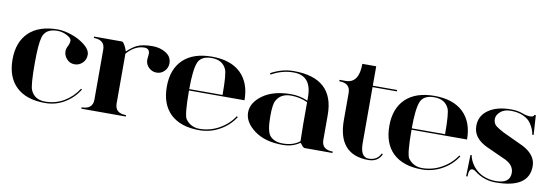

<svg xmlns="http://www.w3.org/2000/svg" viewBox="-51 -986 3822 1331"><g transform="rotate(10 1859.5 -320.5)"><path d="M292 4.9Q160.2 4.9 89.8 -62.5Q19.5 -129.9 19.5 -253.9Q19.5 -377 90.8 -445.3Q162.1 -512.7 293 -512.7Q335.9 -512.7 390.1 -494.6Q444.3 -476.6 485.8 -443.4Q527.3 -410.2 527.3 -375Q527.3 -340.8 503.9 -317.9Q480.5 -294.9 448.2 -294.9Q415 -294.9 393.1 -319.3Q371.1 -343.8 371.1 -373Q371.1 -390.6 381.8 -411.6Q392.6 -432.6 392.6 -451.2Q392.6 -468.8 359.9 -485.8Q327.1 -502.9 293 -502.9Q209 -502.9 190.4 -438.5Q175.8 -386.7 175.8 -253.9Q175.8 -98.6 190.4 -66.4Q217.8 -4.9 292 -4.9Q364.3 -4.9 423.8 -40Q483.4 -75.2 522.5 -135.7L530.3 -130.9Q490.2 -68.4 428.7 -31.7Q367.2 4.9 292 4.9Z M1095.7 -415Q1095.7 -383.8 1073.2 -360.4Q1050.8 -336.9 1017.6 -336.9Q986.3 -336.9 962.9 -359.4Q939.5 -381.8 939.5 -415Q939.5 -415 943.4 -454.1Q943.4 -493.2 906.2 -493.2Q839.8 -493.2 783.2 -428.7V-78.1Q783.2 -9.8 861.3 -9.8V0H548.8V-9.8Q627 -9.8 627 -78.1V-429.7Q627 -498 548.8 -498V-507.8H744.1Q752.9 -507.8 761.7 -492.2Q772.5 -475.6 777.3 -460.9L783.2 -444.3Q821.3 -479.5 851.6 -494.1Q890.6 -512.7 960.9 -512.7Q1013.7 -512.7 1054.7 -487.3Q1095.7 -461.9 1095.7 -415Z M1261.7 -263.7H1496.1Q1496.1 -412.1 1481.4 -443.4Q1454.1 -502.9 1378.9 -502.9Q1304.7 -502.9 1283.2 -453.1Q1261.7 -401.4 1261.7 -263.7ZM1378.9 4.9Q1247.1 4.9 1175.8 -62.5Q1105.5 -129.9 1105.5 -253.9Q1105.5 -377 1176.8 -445.3Q1248 -512.7 1378.9 -512.7Q1509.8 -512.7 1581.1 -445.3Q1652.3 -377 1652.3 -253.9H1261.7Q1261.7 -81.1 1281.2 -53.7Q1317.4 -4.9 1378.9 -4.9Q1452.1 -4.9 1516.6 -41Q1581.1 -77.1 1619.1 -135.7L1627 -130.9Q1587.9 -69.3 1521.5 -32.2Q1455.1 4.9 1378.9 4.9Z M2316.4 0H2121.1Q2111.3 0 2099.6 -15.6Q2087.9 -31.2 2085.9 -31.2Q2036.1 4.9 1964.8 4.9Q1840.8 4.9 1766.1 -50.8Q1691.4 -106.4 1691.4 -175.8Q1691.4 -245.1 1765.6 -298.3Q1839.8 -351.6 1964.8 -351.6Q2025.4 -351.6 2082 -327.1V-351.6Q2082 -502.9 1955.1 -502.9Q1874 -502.9 1799.8 -460.9L1793.9 -469.7Q1872.1 -512.7 1955.1 -512.7Q2238.3 -512.7 2238.3 -253.9V-78.1Q2238.3 -9.8 2316.4 -9.8ZM2082 -316.4Q2026.4 -341.8 1964.8 -341.8Q1892.6 -341.8 1863.3 -287.1Q1847.7 -260.7 1847.7 -175.8Q1847.7 -72.3 1873 -41Q1903.3 -4.9 1964.8 -4.9Q2039.1 -4.9 2084 -42Q2082 -102.5 2082 -158.2Z M2510.7 -239.3Q2510.7 -151.4 2510.7 -104.5Q2510.7 -4.9 2569.3 -4.9Q2629.9 -4.9 2653.3 -55.7L2662.1 -51.8Q2636.7 4.9 2569.3 4.9Q2354.5 4.9 2354.5 -239.3V-429.7Q2354.5 -498 2276.4 -498V-507.8H2319.3Q2413.1 -507.8 2413.1 -644.5H2510.7V-507.8H2681.6V-498Q2596.2 -498 2510.7 -498Z M2828.1 -263.7H3062.5Q3062.5 -412.1 3047.9 -443.4Q3020.5 -502.9 2945.3 -502.9Q2871.1 -502.9 2849.6 -453.1Q2828.1 -401.4 2828.1 -263.7ZM2945.3 4.9Q2813.5 4.9 2742.2 -62.5Q2671.9 -129.9 2671.9 -253.9Q2671.9 -377 2743.2 -445.3Q2814.5 -512.7 2945.3 -512.7Q3076.2 -512.7 3147.5 -445.3Q3218.8 -377 3218.8 -253.9H2828.1Q2828.1 -81.1 2847.7 -53.7Q2883.8 -4.9 2945.3 -4.9Q3018.6 -4.9 3083 -41Q3147.5 -77.1 3185.5 -135.7L3193.4 -130.9Q3154.3 -69.3 3087.9 -32.2Q3021.5 4.9 2945.3 4.9Z M3649.4 -502.9Q3649.4 -502.9 3659.2 -502.9L3668 -365.2H3658.2Q3654.3 -401.9 3625.5 -444.3Q3608.4 -469.2 3571.3 -486.1Q3534.2 -502.9 3483.4 -502.9Q3437.5 -502.9 3410.6 -479Q3383.8 -455.1 3383.8 -428.7Q3383.8 -395.5 3406.2 -378.9Q3426.8 -363.3 3460.9 -345.7L3607.4 -277.3Q3699.2 -228.5 3699.2 -150.4Q3699.2 4.9 3464.8 4.9Q3428.2 4.9 3395.5 -4.9Q3350.6 -18.6 3315.4 -46.9Q3303.2 -56.6 3291 -56.6Q3266.6 -56.6 3266.6 -2H3256.8L3260.7 -152.3H3270.5Q3270.5 -137.7 3281.2 -115.2Q3312 -51.3 3373.5 -23.4Q3414.6 -4.9 3464.8 -4.9Q3564.5 -4.9 3564.5 -79.1Q3564.5 -131.8 3505.9 -162.1L3368.2 -224.6Q3317.4 -247.6 3290.5 -282.2Q3265.6 -314.9 3265.6 -358.4Q3265.6 -430.7 3325.7 -471.7Q3384.8 -512.7 3483.4 -512.7Q3530.3 -512.7 3564 -500Q3595.2 -487.8 3620.8 -487.8Q3646.5 -487.8 3649.4 -502.9Z"/></g></svg>

Font: spinwerad
Style: Bold
Weight: 700
Width: 7
Version: Version 0.3